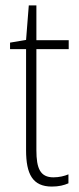

<svg xmlns="http://www.w3.org/2000/svg" viewBox="-20 -677 292 707"><path d="M177 -24C128 -24 114 -57 114 -124V-496H233V-529H114V-657H86L76 -530L17 -520V-496H76V-124C76 -36 100 10 171 10C197 10 216 5 232 -2V-35C218 -29 198 -24 177 -24Z"/></svg>

Font: Noto Sans Sinhala UI Condensed ExtraLight
Style: Regular
Weight: 200
Width: 3
Designer: Jelle Bosma - Monotype Design Team
Foundry: Monotype Imaging Inc.
Version: Version 2.006